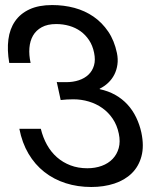

<svg xmlns="http://www.w3.org/2000/svg" viewBox="-20 -729 597 760"><path d="M204.6 -404.8Q207.5 -403.8 209.7 -403.8Q211.9 -403.8 214.4 -403.8H242.2Q269.5 -403.8 292.2 -411.4Q314.9 -418.9 330.3 -433.6Q345.7 -448.2 352.1 -470Q358.4 -491.7 352.5 -520Q346.7 -548.8 332.5 -570.1Q318.4 -591.3 298.6 -605.5Q278.8 -619.6 254.2 -626.7Q229.5 -633.8 202.6 -633.8Q168 -633.8 145.3 -621.3Q122.6 -608.9 110.6 -587.9Q98.6 -566.9 96.4 -539.1Q94.2 -511.2 101.1 -480H16.6Q7.8 -530.8 13.2 -572.8Q18.6 -614.7 39.6 -645Q60.5 -675.3 96.9 -692.1Q133.3 -709 186.5 -709Q232.9 -709 274.7 -697.8Q316.4 -686.5 350.3 -663.1Q384.3 -639.6 408.4 -604Q432.6 -568.4 442.9 -519Q447.8 -495.1 444.8 -473.6Q441.9 -452.1 432.6 -433.8Q423.3 -415.5 408.4 -401.4Q393.6 -387.2 374.5 -377.9L375 -376Q409.2 -368.7 436.8 -353Q464.4 -337.4 484.9 -314.9Q505.4 -292.5 519 -264.2Q532.7 -235.8 539.6 -204.1Q550.8 -150.9 540 -110.6Q529.3 -70.3 501.7 -43.2Q474.1 -16.1 432.6 -2.4Q391.1 11.2 341.3 11.2Q287.1 11.2 240 -3.9Q192.9 -19 155.5 -48.3Q118.2 -77.6 92.8 -120.6Q67.4 -163.6 56.6 -219.2H141.6Q149.9 -184.6 166 -155.8Q182.1 -127 205.6 -106.4Q229 -85.9 259 -74.5Q289.1 -63 325.7 -63Q356.9 -63 382.8 -72.5Q408.7 -82 425.8 -99.9Q442.9 -117.7 450 -143.1Q457 -168.5 450.2 -200.2Q443.4 -233.4 426.3 -258.8Q409.2 -284.2 385 -301.3Q360.8 -318.4 331.5 -327.1Q302.2 -335.9 270.5 -335.9Q243.7 -335.9 220.2 -333Z"/></svg>

Font: XB Khoramshahr
Style: Oblique
Weight: 400
Italic angle: 12°
Designer: Behnam
Foundry: Irmug
Version: Version 8.005 2009